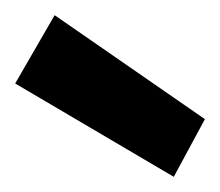

<svg xmlns="http://www.w3.org/2000/svg" viewBox="-20 -797 290 253"><path d="M209 -564 0 -687 52 -777 250 -640Z"/></svg>

Font: DM Sans 10pt
Style: Bold
Weight: 700
Version: Version 4.004;gftools[0.9.30]